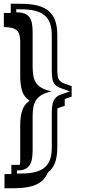

<svg xmlns="http://www.w3.org/2000/svg" viewBox="-37 -734 490 1019"><path d="M343.3 -221.2Q332 -217.3 322.8 -214.1Q313.5 -210.9 306.6 -208.5V-172.4Q294.4 -168.5 284.7 -165Q274.9 -161.6 268.1 -159.2Q267.1 -153.8 267.1 -147.5Q267.1 -141.1 267.1 -134.3V48.8Q267.1 95.2 255.6 128.2Q244.1 161.1 216.8 181.6Q200.2 224.1 157.2 244.6Q114.3 265.1 37.1 265.1H-13.2V189.9H21.5H23.4V141.1H58.1Q61 141.1 63.7 140.9Q66.4 140.6 68.8 140.1Q70.3 127.9 70.3 112.8V-69.3Q70.3 -112.8 80.1 -145.3Q89.8 -177.7 118.7 -198.7Q118.7 -199.7 119.1 -200.2Q89.8 -220.2 80.1 -252.2Q70.3 -284.2 70.3 -330.6V-512.7Q70.3 -532.7 66.7 -547.4Q63 -562 53.2 -571.5Q43.5 -581.1 26.6 -585.7Q9.8 -590.3 -16.6 -590.3V-665.5L20 -665V-714.4L74.2 -713.9Q125 -713.9 161.6 -704.6Q198.2 -695.3 221.7 -675.3Q245.1 -655.3 256.1 -623.8Q267.1 -592.3 267.1 -547.4V-363.8Q267.1 -340.3 269.8 -326.9Q272.5 -313.5 280.8 -304.9Q289.1 -296.4 304 -290.8Q318.8 -285.2 343.3 -276.9ZM334 -249Q303.2 -259.3 284.4 -266.6Q265.6 -273.9 255.1 -285.2Q244.6 -296.4 241.2 -314.5Q237.8 -332.5 237.8 -363.8V-547.4Q237.8 -584 228.5 -610.1Q219.2 -636.2 199.2 -652.8Q179.2 -669.4 148.4 -677Q117.7 -684.6 74.2 -684.6L49.3 -685.1V-668.5Q75.7 -668.5 92.5 -662.1Q109.4 -655.8 119.1 -642.6Q128.9 -629.4 132.6 -609.4Q136.2 -589.4 136.2 -561.5V-379.4Q136.2 -351.6 140.4 -330.1Q144.5 -308.6 155.5 -292.7Q166.5 -276.9 186.5 -266.1Q206.5 -255.4 237.8 -249Q206.1 -242.7 186 -231.2Q166 -219.7 155 -203.4Q144 -187 140.1 -165.8Q136.2 -144.5 136.2 -118.2V64Q136.2 88.4 132.8 108.2Q129.4 127.9 120.6 141.8Q111.8 155.8 96.7 163.1Q81.5 170.4 58.1 170.4H52.7V187H73.7Q120.1 187 151.4 178.7Q182.6 170.4 201.9 153.3Q221.2 136.2 229.5 110.1Q237.8 84 237.8 48.8V-134.3Q237.8 -172.4 245.1 -192.6Q252.4 -212.9 269.5 -224.6Q274.9 -228 290.8 -233.9Q306.6 -239.7 334 -249Z"/></svg>

Font: XB Kayhan Sayeh
Style: Regular
Weight: 700
Designer: Behnam
Foundry: Irmug
Version: Version 7.300 2009